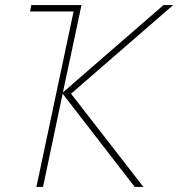

<svg xmlns="http://www.w3.org/2000/svg" viewBox="-20 -734 700 754"><path d="M123 0 269 -689H98L103 -714H300L227 -371L622 -714H660L259 -366L543 0H509L226 -366L149 0Z"/></svg>

Font: Noto Sans Disp Thin
Style: Italic
Weight: 100
Italic angle: -12°
Designer: Monotype Design Team
Foundry: Monotype Imaging Inc.
Version: Version 2.000;GOOG;noto-source:20170915:90ef993387c0